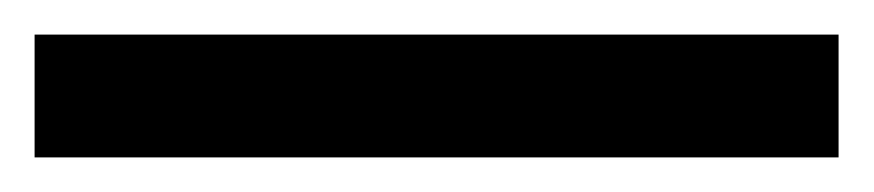

<svg xmlns="http://www.w3.org/2000/svg" viewBox="-20 31 505 111"><path d="M464.8 122V51H0V122Z"/></svg>

Font: Secuela Light
Style: Regular
Weight: 300
Designer: Fernando Haro
Foundry: deFharo
Version: Version 1.708